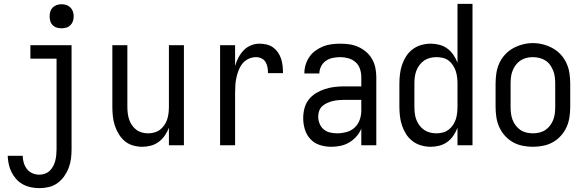

<svg xmlns="http://www.w3.org/2000/svg" viewBox="-20 -755 3040 998"><path d="M185 223Q163 223 141 218.5Q119 214 99.5 203.5Q80 193 65 176.5Q50 160 40 140Q30 120 25.5 98.5Q21 77 20 55H98Q98 73 103.5 91Q109 109 120 123.5Q131 138 148.5 145.5Q166 153 185 153Q200 153 214.5 147.5Q229 142 239.5 131.5Q250 121 257 107.5Q264 94 267.5 79.5Q271 65 272.5 50Q274 35 274 20V-450H138V-520H352V20Q352 45 349 69.5Q346 94 337 117.5Q328 141 313.5 161.5Q299 182 279 196.5Q259 211 234.5 217Q210 223 185 223ZM300 -608Q287 -608 275 -611.5Q263 -615 254 -624Q245 -633 241.5 -645Q238 -657 238 -670Q238 -683 241.5 -695Q245 -707 254 -716Q263 -725 275 -729Q287 -733 300 -733Q313 -733 325 -729Q337 -725 346 -716Q355 -707 359 -695Q363 -683 363 -670Q363 -657 359 -645Q355 -633 346 -624Q337 -615 325 -611.5Q313 -608 300 -608Z M720 8Q695 8 671 1Q647 -6 628.5 -21.5Q610 -37 597 -58.5Q584 -80 576.5 -103.5Q569 -127 566.5 -151.5Q564 -176 564 -200V-520H642V-200Q642 -183 644 -166.5Q646 -150 651 -134.5Q656 -119 665.5 -105Q675 -91 688 -81Q701 -71 717 -66.5Q733 -62 750 -62Q767 -62 783 -66.5Q799 -71 812 -81Q825 -91 834.5 -105Q844 -119 849 -134.5Q854 -150 856 -166.5Q858 -183 858 -200V-520H936V0H858V-91Q850 -70 837 -51Q824 -32 805.5 -18Q787 -4 764.5 2Q742 8 720 8Z M1124 0V-520H1202V-412Q1208 -434 1219 -455Q1230 -476 1246 -493Q1262 -510 1284 -519Q1306 -528 1329 -528Q1348 -528 1366.5 -523.5Q1385 -519 1400 -508Q1415 -497 1425.5 -481.5Q1436 -466 1441.5 -448.5Q1447 -431 1449 -412.5Q1451 -394 1451 -375H1373Q1373 -390 1370.5 -404.5Q1368 -419 1360.5 -432Q1353 -445 1339.5 -451.5Q1326 -458 1311 -458Q1291 -458 1272.5 -449.5Q1254 -441 1241.5 -426Q1229 -411 1221.5 -392.5Q1214 -374 1209.5 -354.5Q1205 -335 1203.5 -315Q1202 -295 1202 -276V0Z M1702 8Q1672 8 1643 -1Q1614 -10 1593.5 -32Q1573 -54 1564.5 -83Q1556 -112 1556 -141Q1556 -167 1562.5 -192Q1569 -217 1584.5 -237Q1600 -257 1622 -270.5Q1644 -284 1668.5 -292Q1693 -300 1718 -303Q1743 -306 1769 -306H1858V-355Q1858 -376 1851 -397Q1844 -418 1828 -432Q1812 -446 1791 -452Q1770 -458 1749 -458Q1729 -458 1709.5 -454Q1690 -450 1674 -439Q1658 -428 1649 -410Q1640 -392 1640 -373Q1640 -373 1640 -373Q1640 -373 1640 -373Q1640 -373 1640 -373Q1640 -373 1640 -373Q1640 -373 1640 -373Q1640 -373 1640 -373H1562Q1562 -373 1562 -373Q1562 -373 1562 -373Q1562 -396 1568.5 -418Q1575 -440 1588 -459Q1601 -478 1619.5 -491.5Q1638 -505 1659 -513.5Q1680 -522 1703 -525Q1726 -528 1749 -528Q1773 -528 1797 -524.5Q1821 -521 1843 -511Q1865 -501 1883.5 -485Q1902 -469 1914 -448Q1926 -427 1931 -403Q1936 -379 1936 -355V0H1858V-86Q1849 -64 1832.5 -45.5Q1816 -27 1795 -14.5Q1774 -2 1750 3Q1726 8 1702 8ZM1732 -62Q1756 -62 1780.5 -68.5Q1805 -75 1823 -91.5Q1841 -108 1849.5 -131.5Q1858 -155 1858 -180V-236H1769Q1754 -236 1738.5 -234.5Q1723 -233 1708.5 -229.5Q1694 -226 1680 -219.5Q1666 -213 1655 -203Q1644 -193 1639 -178.5Q1634 -164 1634 -149Q1634 -131 1641 -113Q1648 -95 1662 -83Q1676 -71 1694.5 -66.5Q1713 -62 1732 -62Z M2219 8Q2194 8 2169.5 1Q2145 -6 2125 -21Q2105 -36 2091.5 -57Q2078 -78 2070 -101.5Q2062 -125 2059 -150Q2056 -175 2056 -200V-320Q2056 -345 2059 -370Q2062 -395 2070 -418.5Q2078 -442 2091.5 -463Q2105 -484 2125 -499Q2145 -514 2169.5 -521Q2194 -528 2219 -528Q2242 -528 2264.5 -522Q2287 -516 2305.5 -502.5Q2324 -489 2337 -469.5Q2350 -450 2358 -429V-735H2436V0H2358V-91Q2350 -70 2337 -50.5Q2324 -31 2305.5 -17.5Q2287 -4 2264.5 2Q2242 8 2219 8ZM2249 -62Q2249 -62 2249 -62Q2249 -62 2249 -62Q2266 -62 2282.5 -66.5Q2299 -71 2312 -81Q2325 -91 2334.5 -105Q2344 -119 2349 -134.5Q2354 -150 2356 -166.5Q2358 -183 2358 -200V-320Q2358 -337 2356 -353.5Q2354 -370 2349 -385.5Q2344 -401 2334.5 -415.5Q2325 -430 2312 -440Q2299 -450 2282.5 -454Q2266 -458 2249 -458Q2232 -458 2215.5 -454Q2199 -450 2185 -440.5Q2171 -431 2160.5 -417Q2150 -403 2144 -387Q2138 -371 2136 -354Q2134 -337 2134 -320V-200Q2134 -183 2136 -166Q2138 -149 2144 -133Q2150 -117 2160.5 -103Q2171 -89 2185 -79.5Q2199 -70 2215.5 -66Q2232 -62 2249 -62Z M2750 8Q2723 8 2696 2.5Q2669 -3 2646 -16Q2623 -29 2604.5 -49.5Q2586 -70 2575 -94.5Q2564 -119 2560 -146Q2556 -173 2556 -200V-320Q2556 -347 2560 -374Q2564 -401 2575 -425.5Q2586 -450 2604.5 -470.5Q2623 -491 2646.5 -504Q2670 -517 2696.5 -524Q2723 -531 2750 -531Q2777 -531 2803.5 -524Q2830 -517 2853.5 -504Q2877 -491 2895.5 -470.5Q2914 -450 2925 -425.5Q2936 -401 2940 -374Q2944 -347 2944 -320V-200Q2944 -173 2940 -146Q2936 -119 2925 -94.5Q2914 -70 2895.5 -49.5Q2877 -29 2854 -16Q2831 -3 2804 2.5Q2777 8 2750 8ZM2750 -62Q2767 -62 2784 -66Q2801 -70 2815 -79.5Q2829 -89 2839.5 -103Q2850 -117 2856 -133Q2862 -149 2864 -166Q2866 -183 2866 -200V-320Q2866 -337 2864 -354Q2862 -371 2855.5 -387.5Q2849 -404 2839 -418Q2829 -432 2814.5 -441Q2800 -450 2783 -454Q2766 -458 2748 -458Q2731 -458 2714.5 -453.5Q2698 -449 2684 -439.5Q2670 -430 2660 -416Q2650 -402 2644 -386.5Q2638 -371 2636 -354Q2634 -337 2634 -320V-200Q2634 -183 2636 -166Q2638 -149 2644 -133Q2650 -117 2660.5 -103Q2671 -89 2685 -79.5Q2699 -70 2716 -66Q2733 -62 2750 -62Z"/></svg>

Font: Zed Sans
Style: Regular
Weight: 400
Designer: Belleve Invis
Foundry: Belleve Invis
Version: Version 1.0.0; ttfautohint (v1.8.4)